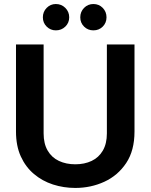

<svg xmlns="http://www.w3.org/2000/svg" viewBox="-20 -919 742 946"><path d="M351 7Q293.5 7 240.9 -10Q188.4 -27 147.4 -61.6Q106.3 -96.1 82.6 -148.1Q58.8 -200.2 58.8 -270.7V-700H194.9V-261.6Q194.9 -211.2 214.8 -177.1Q234.7 -142.9 270.2 -126.2Q305.6 -109.5 351 -109.5Q396.4 -109.5 431.6 -126.2Q466.8 -142.9 486.7 -177.1Q506.6 -211.2 506.6 -261.6V-700H642.7V-270.7Q642.7 -177.1 601.7 -115.6Q560.6 -54.1 494.1 -23.5Q427.6 7 351 7ZM255.1 -769.4Q228.8 -769.4 210 -787.9Q191.2 -806.4 191.2 -833.7Q191.2 -861.1 210 -880.2Q228.8 -899.2 255.1 -899.2Q282.7 -899.2 301.8 -880.2Q321 -861.1 321 -833.7Q321 -806.4 301.8 -787.9Q282.7 -769.4 255.1 -769.4ZM440.1 -769.4Q413.1 -769.4 394.3 -787.9Q375.5 -806.4 375.5 -833.7Q375.5 -861.1 394.3 -880.2Q413.1 -899.2 440.1 -899.2Q467.6 -899.2 486.2 -880.2Q504.8 -861.1 504.8 -833.7Q504.8 -806.4 486.2 -787.9Q467.6 -769.4 440.1 -769.4Z"/></svg>

Font: Envelope Sans Variable
Style: Regular
Weight: 500
Designer: Andreas Rasmussen / Norman Anderson
Foundry: mail.de GmbH
Version: Version 1.150